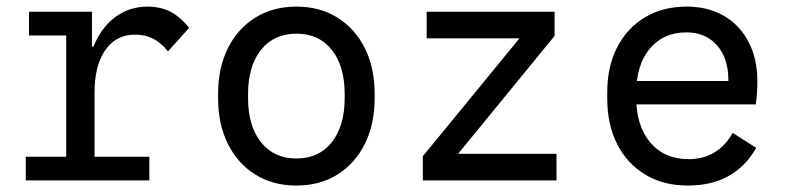

<svg xmlns="http://www.w3.org/2000/svg" viewBox="-20 -560 2440 596"><path d="M185.5 -30V-523.5H265.5V-415H270Q294 -474.5 337.8 -507Q381.5 -539.5 437.5 -539.5Q478 -539.5 508.8 -523.8Q539.5 -508 567 -473.5L501.5 -400.5Q478.5 -428.5 454.5 -440.5Q430.5 -452.5 399.5 -452.5Q340.5 -452.5 307 -404.8Q273.5 -357 273.5 -273V-30ZM60 0V-73.5H443.5V0ZM70 -450V-523.5H228V-450Z M657 -255V-268.5Q657 -349.5 687.5 -410.5Q718 -471.5 772.8 -505.5Q827.5 -539.5 900 -539.5Q972.5 -539.5 1027.2 -505.5Q1082 -471.5 1112.5 -410.5Q1143 -349.5 1143 -268.5V-255Q1143 -174.5 1112.5 -113.2Q1082 -52 1027.2 -18Q972.5 16 900 16Q827.5 16 772.8 -18Q718 -52 687.5 -113.2Q657 -174.5 657 -255ZM1050 -256.5V-267Q1050 -355 1010 -405.2Q970 -455.5 900.2 -455.5Q830.5 -455.5 790.2 -405.2Q750 -355 750 -267V-256.5Q750 -169 790.2 -118.5Q830.5 -68 900.2 -68Q970 -68 1010 -118.5Q1050 -169 1050 -256.5Z M1292.5 0V-75L1592.5 -441H1304.5V-523.5H1701.5V-448.5L1402 -82.5H1707.5V0Z M2115 16Q2039.5 16 1983.2 -17.8Q1927 -51.5 1896 -112.2Q1865 -173 1865 -254.5V-273.5Q1865 -353.5 1895.8 -413.2Q1926.5 -473 1982 -506.2Q2037.5 -539.5 2111.5 -539.5Q2178 -539.5 2227.2 -510.8Q2276.5 -482 2303.8 -429.8Q2331 -377.5 2331 -307.5Q2331 -288.5 2329.8 -270.8Q2328.5 -253 2326 -236H1921.5V-308.5H2241V-310.5Q2241 -379 2205.8 -419.2Q2170.5 -459.5 2110.5 -459.5Q2039.5 -459.5 1997.2 -409.2Q1955 -359 1955 -271V-257Q1955 -169 1998.8 -117.5Q2042.5 -66 2117.5 -66Q2208 -66 2254.5 -147.5L2327.5 -101Q2294 -42.5 2241 -13.2Q2188 16 2115 16Z"/></svg>

Font: Google Sans Code
Style: Regular
Weight: 400
Monospace: yes
Designer: Google Sans Code Authors
Foundry: Google LLC
Version: Version 6.000